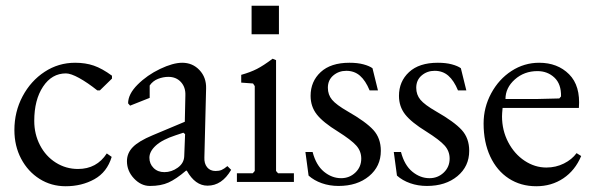

<svg xmlns="http://www.w3.org/2000/svg" viewBox="-20 -632 2058 667"><path d="M30 -180Q30 -244 58.5 -297.5Q87 -351 135 -382.5Q183 -414 241 -414Q277 -414 306 -404Q335 -394 369 -369V-359L327 -318H318Q284 -345 255 -361Q226 -377 209 -377Q160 -377 129.5 -331Q99 -285 99 -212Q99 -166 119 -127.5Q139 -89 174 -67Q209 -45 251 -45Q316 -45 351 -99L368 -87Q352 -34 308 -9.5Q264 15 208 15Q158 15 117.5 -10.5Q77 -36 53.5 -80.5Q30 -125 30 -180Z M421 -72Q421 -100 441.5 -121Q462 -142 510 -162L622 -209L624 -301Q625 -329 608.5 -347Q592 -365 565 -365Q547 -365 529 -358Q511 -351 500 -335V-292L432 -265L425 -273Q425 -305 458 -338Q491 -371 536 -392.5Q581 -414 613 -414Q649 -414 673 -388.5Q697 -363 696 -325L690 -85Q689 -64 699.5 -51Q710 -38 729 -38Q741 -38 749.5 -41.5Q758 -45 770 -55L783 -42Q751 13 701 13Q658 13 629 -39H626Q592 -10 565.5 2Q539 14 501 14Q470 14 445.5 -12Q421 -38 421 -72ZM620 -89 623 -166 617 -171 590 -162Q544 -147 521.5 -126.5Q499 -106 499 -84Q499 -63 513.5 -48.5Q528 -34 551 -34Q576 -34 597.5 -49.5Q619 -65 620 -89Z M949 -513H854V-612H949ZM803 0V-30H858L865 -38V-333L859 -342L818 -345V-372Q850 -381 872.5 -392.5Q895 -404 927 -428L939 -423V-38L946 -30H1001V0Z M1052 -22 1041 -104H1066Q1078 -58 1105.5 -35.5Q1133 -13 1165 -13Q1194 -13 1214.5 -32.5Q1235 -52 1235 -81Q1235 -107 1217.5 -126.5Q1200 -146 1154 -175Q1102 -207 1080.5 -234.5Q1059 -262 1059 -299Q1059 -349 1094 -381.5Q1129 -414 1194 -414Q1222 -414 1242.5 -408.5Q1263 -403 1274 -395L1293 -318H1264Q1250 -352 1230.5 -369Q1211 -386 1183 -386Q1157 -386 1138 -370Q1119 -354 1119 -327Q1119 -303 1133.5 -285.5Q1148 -268 1188 -245Q1251 -209 1277 -180.5Q1303 -152 1303 -108Q1303 -54 1262 -20Q1221 14 1156 14Q1125 14 1098 4.5Q1071 -5 1052 -22Z M1359 -22 1348 -104H1373Q1385 -58 1412.5 -35.5Q1440 -13 1472 -13Q1501 -13 1521.5 -32.5Q1542 -52 1542 -81Q1542 -107 1524.5 -126.5Q1507 -146 1461 -175Q1409 -207 1387.5 -234.5Q1366 -262 1366 -299Q1366 -349 1401 -381.5Q1436 -414 1501 -414Q1529 -414 1549.5 -408.5Q1570 -403 1581 -395L1600 -318H1571Q1557 -352 1537.5 -369Q1518 -386 1490 -386Q1464 -386 1445 -370Q1426 -354 1426 -327Q1426 -303 1440.5 -285.5Q1455 -268 1495 -245Q1558 -209 1584 -180.5Q1610 -152 1610 -108Q1610 -54 1569 -20Q1528 14 1463 14Q1432 14 1405 4.5Q1378 -5 1359 -22Z M1660 -203Q1660 -259 1686.5 -308Q1713 -357 1757 -385.5Q1801 -414 1853 -414Q1917 -414 1957 -374Q1997 -334 1991 -257H1726Q1724 -237 1724 -228Q1724 -179 1745.5 -138Q1767 -97 1802.5 -73.5Q1838 -50 1878 -50Q1911 -50 1939 -64Q1967 -78 1983 -100L1999 -90Q1978 -40 1937 -12.5Q1896 15 1843 15Q1789 15 1747.5 -12Q1706 -39 1683 -88.5Q1660 -138 1660 -203ZM1842 -288 1923 -290 1929 -297Q1930 -340 1906 -362.5Q1882 -385 1847 -385Q1801 -385 1768.5 -356Q1736 -327 1736 -288Z"/></svg>

Font: EB Squaramond
Style: Regular
Weight: 400
Designer: Jake Brussel Faria
Foundry: Jake Brussel Faria
Version: Version 0.002